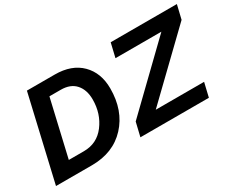

<svg xmlns="http://www.w3.org/2000/svg" viewBox="-102 -982 1558 1304"><g transform="rotate(-30 677.5 -330.0)"><path d="M26 0 179 -660H397Q529 -660 603 -586Q677 -512 677 -390Q677 -217 576.5 -108.5Q476 0 307 0ZM688 0 714 -109 1170 -550H810L836 -660H1355L1329 -551L872 -110H1251L1225 0ZM190 -110H308Q412 -110 474 -192Q536 -274 536 -385Q536 -460 496.5 -505Q457 -550 381 -550H292Z"/></g></svg>

Font: Elaine Sans SemiBold
Style: Italic
Weight: 600
Italic angle: -13°
Designer: Wei Huang
Foundry: Wei Huang
Version: Version 2.001;December 24, 2019;FontCreator 12.0.0.2547 64-b